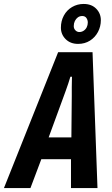

<svg xmlns="http://www.w3.org/2000/svg" viewBox="-62 -951 564 971"><path d="M-42 0 232 -687H406L431 0H297V-146H147L92 0ZM184 -256H299L301 -465Q301 -473 301 -484.5Q301 -496 301 -510Q301 -524 301.5 -537.5Q302 -551 302 -563H294Q290 -548 283.5 -529.5Q277 -511 271 -493.5Q265 -476 261 -466ZM333 -729Q294 -729 270 -753Q246 -777 246 -811Q246 -845 261 -872.5Q276 -900 302.5 -915.5Q329 -931 361 -931Q401 -931 424.5 -907Q448 -883 448 -849Q448 -817 433.5 -789.5Q419 -762 393 -745.5Q367 -729 333 -729ZM339 -789Q351 -789 361 -795.5Q371 -802 376.5 -813Q382 -824 382 -837Q382 -850 375 -860Q368 -870 354 -870Q341 -870 331.5 -863Q322 -856 316.5 -844.5Q311 -833 311 -819Q311 -806 319.5 -797.5Q328 -789 339 -789Z"/></svg>

Font: Archivo ExtraCondensed
Style: Bold Italic
Weight: 700
Width: 2
Italic angle: -10°
Designer: Hector Gatti
Foundry: Omnibus-Type
Version: Version 2.001